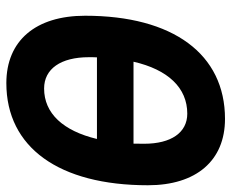

<svg xmlns="http://www.w3.org/2000/svg" viewBox="-84 -660 753 626"><g transform="rotate(90 293.0 -346.5)"><path d="M250.5 9.8C460 9.8 583.5 -161.6 583.5 -451.7C583.5 -609.9 502.9 -703.1 367.2 -703.1C155.8 -703.1 30.8 -533.7 30.8 -247.1C30.8 -85.4 112.3 9.8 250.5 9.8ZM180.7 -404.8C206.5 -517.1 265.6 -580.1 350.1 -580.1C411.6 -580.1 448.2 -527.8 448.2 -439.5C448.2 -427.7 448.2 -416 447.8 -404.8ZM268.1 -113.3C204.1 -113.3 166 -167.5 166 -259.3C166 -268.1 166 -276.9 166.5 -285.6H432.6C406.2 -175.3 349.1 -113.3 268.1 -113.3Z"/></g></svg>

Font: Cascadia Mono NF
Style: Bold Italic
Weight: 700
Italic angle: -10°
Monospace: yes
Designer: Aaron Bell
Foundry: Saja Typeworks
Version: Version 2404.023